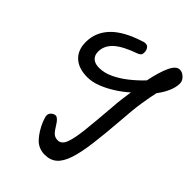

<svg xmlns="http://www.w3.org/2000/svg" viewBox="-247 -924 1040 1040"><g transform="rotate(45 273.5 -404.0)"><path d="M462 -413Q453 -296 442.5 -213.5Q432 -131 415 -80Q398 -29 371 -5.5Q344 18 302 18Q253 18 221.5 -16.5Q190 -51 169 -101Q164 -114 161 -124Q158 -134 158 -141Q158 -150 163.5 -158Q169 -166 177.5 -170.5Q186 -175 193 -175Q210 -175 231 -141Q247 -114 260.5 -100.5Q274 -87 296 -87Q325 -87 339 -123.5Q353 -160 361 -234Q369 -308 378 -420Q380 -457 384.5 -489.5Q389 -522 393 -551Q360 -521 321 -496.5Q282 -472 243 -457Q204 -442 168 -442Q101 -442 64 -476Q27 -510 27 -571Q27 -646 80 -701.5Q133 -757 245 -792Q248 -794 253.5 -794.5Q259 -795 263 -795Q276 -795 284 -783.5Q292 -772 292 -755Q292 -742 286.5 -736Q281 -730 268 -725Q185 -696 148 -661.5Q111 -627 111 -582Q111 -554 128 -538.5Q145 -523 177 -523Q216 -523 256.5 -542Q297 -561 336 -592Q375 -623 408 -658Q424 -737 445 -781.5Q466 -826 493 -826Q507 -826 519 -818.5Q531 -811 539 -799Q547 -787 547 -772Q547 -744 533 -711.5Q519 -679 494 -646Q485 -607 476 -549Q467 -491 462 -413Z"/></g></svg>

Font: Playpen Sans Hebrew
Style: Regular
Weight: 400
Designer: Tom Grace, Laura Meseguer, Veronika Burian, José Scaglione
Foundry: TypeTogether
Version: Version 2.000